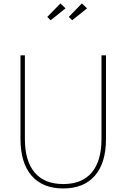

<svg xmlns="http://www.w3.org/2000/svg" viewBox="-20 -1068 726 1103"><path d="M97.7 -750H123V-270Q123 -143.1 179.2 -76.9Q235.4 -10.7 343.3 -10.7Q451.2 -10.7 507.1 -76.9Q563 -143.1 563 -270V-750H588.9V-270Q588.9 -132.8 525.4 -59.1Q461.9 14.6 343.3 14.6Q224.6 14.6 161.1 -59.1Q97.7 -132.8 97.7 -270ZM394.5 -951.7 375 -970.7 450.2 -1048.3 480 -1020ZM251.5 -970.7 327.1 -1048.3 356.4 -1020 271 -951.7Z"/></svg>

Font: Spartan MB Thin
Style: Regular
Weight: 100
Designer: Matt Bailey, Mirko Velimirovic
Foundry: Matt Bailey
Version: Version 1.005